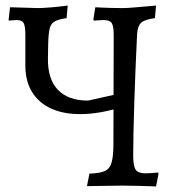

<svg xmlns="http://www.w3.org/2000/svg" viewBox="-20 -666 638 689"><path d="M540 3Q515 2 478 1Q441 0 417 0Q409 0 391.5 0.5Q374 1 349 1Q324 1 292 2L301 -43Q337 -44 355.5 -52Q374 -60 380.5 -83Q387 -106 387 -150L388 -540Q388 -572 381 -583Q374 -594 351 -594Q347 -594 339 -593.5Q331 -593 317 -592L315 -596L322 -640Q322 -640 340 -639Q358 -638 381 -637.5Q404 -637 420 -637Q435 -637 464.5 -639.5Q494 -642 540 -646L536 -601Q499 -596 486.5 -584.5Q474 -573 472 -544Q469 -486 466.5 -423Q464 -360 462 -300Q460 -240 459 -189.5Q458 -139 458 -106Q458 -70 467 -57Q476 -44 502 -44Q513 -44 526 -45Q539 -46 547 -47L549 -43ZM408 -279Q333 -257 271 -256.5Q209 -256 164.5 -276Q120 -296 95.5 -335Q71 -374 71 -431V-540Q71 -572 65 -583Q59 -594 40 -594Q36 -594 28.5 -593.5Q21 -593 12 -592L11 -596L16 -640L116 -637Q132 -637 162.5 -639.5Q193 -642 223 -646L219 -601Q191 -597 177 -589.5Q163 -582 158.5 -564.5Q154 -547 153 -511L152 -456Q151 -382 188 -343.5Q225 -305 296 -305L408 -330Z"/></svg>

Font: Alegreya
Style: Regular
Weight: 400
Designer: Juan Pablo del Peral
Foundry: Huerta Tipografica
Version: Version 2.009